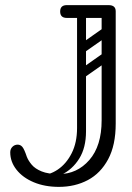

<svg xmlns="http://www.w3.org/2000/svg" viewBox="-20 -720 517 750"><path d="M210 10Q155 10 112 -8Q69 -26 44.5 -57Q20 -88 20 -125Q20 -138 28.5 -146.5Q37 -155 49 -155Q60 -155 67.5 -146Q75 -137 85 -107Q91 -92 104 -76.5Q117 -61 142.5 -50.5Q168 -40 210 -40Q281 -40 329 -95Q377 -150 377 -250V-674Q377 -700 404 -700Q432 -700 432 -676V-237Q432 -153 402.5 -98Q373 -43 323 -16.5Q273 10 210 10ZM241 -650Q215 -650 215 -675Q215 -700 241 -700H404Q430 -700 430 -675Q430 -650 404 -650ZM134 -35Q172 -35 205.5 -57.5Q239 -80 260 -121.5Q281 -163 281 -220V-345H316V-207Q316 -143 289.5 -100.5Q263 -58 219.5 -37Q176 -16 123 -16ZM406 -508Q411 -501 409.5 -494Q408 -487 403 -483L309 -417Q296 -408 286 -421Q275 -437 289 -446L383 -512Q396 -521 406 -508ZM406 -606Q411 -599 409.5 -592Q408 -585 403 -581L309 -515Q296 -506 286 -519Q275 -535 289 -544L383 -610Q396 -619 406 -606ZM299 -310Q281 -310 281 -328V-660Q281 -676 299 -676Q316 -676 316 -659V-327Q316 -310 299 -310ZM395 -310Q377 -310 377 -328V-660Q377 -676 395 -676Q412 -676 412 -659V-327Q412 -310 395 -310Z"/></svg>

Font: Nsibidi Libre Uzo
Style: Regular
Weight: 400
Designer: Oluwaseun Badejo
Version: Version 1.021